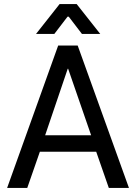

<svg xmlns="http://www.w3.org/2000/svg" viewBox="-20 -924 669 944"><path d="M266 -700H362L614 0H515L453 -178H176L114 0H15ZM428 -259 315 -586H313L202 -259ZM273 -904H357L473 -757H383L318 -842H312L247 -757H157Z"/></svg>

Font: Chakra Petch Medium
Style: Regular
Weight: 500
Designer: Katatrad Aksorn Co.,Ltd.
Foundry: Cadson Demak Co.,Ltd.
Version: Version 1.000; ttfautohint (v1.6)